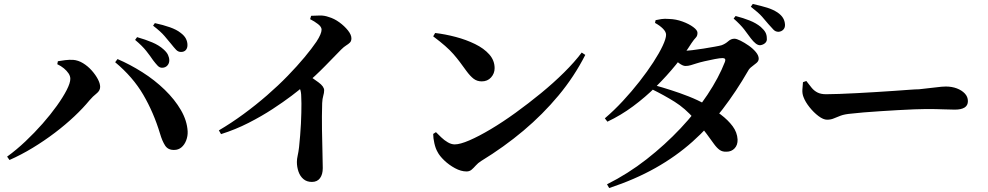

<svg xmlns="http://www.w3.org/2000/svg" viewBox="-20 -871 5000 972"><path d="M800 -528Q788 -528 778 -538.5Q768 -549 755 -566Q741 -587 720.5 -613Q700 -639 664 -669L674 -683Q716 -671 750.5 -656.5Q785 -642 808 -621Q824 -607 830.5 -593Q837 -579 837 -565Q837 -550 827 -539Q817 -528 800 -528ZM16 -78Q63 -112 109 -155.5Q155 -199 195.5 -245Q236 -291 267.5 -335Q299 -379 317.5 -415Q336 -451 336 -472Q336 -486 327 -499.5Q318 -513 303.5 -525Q289 -537 270 -546L273 -561Q289 -564 310 -566.5Q331 -569 350 -568Q376 -566 400.5 -551Q425 -536 444.5 -514Q464 -492 475.5 -470Q487 -448 487 -431Q487 -412 468.5 -397.5Q450 -383 433 -363Q401 -324 356.5 -282Q312 -240 258 -199Q204 -158 145.5 -122.5Q87 -87 28 -61ZM862 -112Q831 -111 816 -134Q801 -157 790 -195Q758 -301 705.5 -391Q653 -481 563 -556L575 -572Q638 -545 700.5 -505.5Q763 -466 814 -416.5Q865 -367 896 -313.5Q927 -260 930 -206Q931 -182 922.5 -160Q914 -138 898.5 -125Q883 -112 862 -112ZM896 -608Q882 -608 871.5 -619Q861 -630 846 -649Q832 -666 813 -688.5Q794 -711 755 -741L764 -754Q806 -745 840 -733Q874 -721 894 -705Q913 -691 921 -675.5Q929 -660 929 -643Q929 -627 920.5 -617.5Q912 -608 896 -608Z M1088 -211Q1151 -248 1213 -293.5Q1275 -339 1332 -388.5Q1389 -438 1437 -487.5Q1485 -537 1522 -581.5Q1559 -626 1582 -660Q1608 -700 1608 -721Q1608 -735 1590 -749Q1572 -763 1550 -774L1555 -791Q1576 -792 1599 -792.5Q1622 -793 1644 -785Q1672 -777 1698 -758Q1724 -739 1741.5 -717Q1759 -695 1759 -677Q1759 -663 1751.5 -655.5Q1744 -648 1732.5 -641Q1721 -634 1707 -620Q1674 -586 1626 -537Q1578 -488 1518 -436Q1497 -417 1456 -386Q1415 -355 1360 -319Q1305 -283 1238.5 -249Q1172 -215 1099 -192ZM1559 50Q1533 50 1516 35.5Q1499 21 1491 -2.5Q1483 -26 1483 -51Q1483 -66 1487 -83.5Q1491 -101 1494 -126Q1497 -155 1499.5 -185.5Q1502 -216 1503.5 -245Q1505 -274 1505.5 -300Q1506 -326 1506 -347Q1506 -368 1505 -381Q1505 -406 1498 -422.5Q1491 -439 1477 -459L1526 -500Q1564 -475 1592.5 -454Q1621 -433 1621 -414Q1621 -401 1616.5 -386Q1612 -371 1611 -349Q1609 -282 1610 -216Q1611 -150 1612.5 -98Q1614 -46 1614 -20Q1614 12 1600 31Q1586 50 1559 50Z M2342 -3Q2314 -3 2283.5 -19.5Q2253 -36 2229 -59Q2205 -82 2195 -102Q2185 -119 2179 -145.5Q2173 -172 2173 -193L2187 -202Q2199 -190 2214 -175.5Q2229 -161 2247 -150.5Q2265 -140 2282 -140Q2309 -140 2356.5 -160.5Q2404 -181 2464.5 -217Q2525 -253 2590 -300Q2655 -347 2718.5 -399Q2782 -451 2835.5 -504Q2889 -557 2925 -605L2943 -593Q2887 -483 2807.5 -387.5Q2728 -292 2630 -209.5Q2532 -127 2416 -56Q2400 -46 2389 -33.5Q2378 -21 2367.5 -12Q2357 -3 2342 -3ZM2419 -459Q2395 -459 2377.5 -472.5Q2360 -486 2341 -512Q2323 -537 2308 -557Q2293 -577 2275.5 -597Q2258 -617 2233.5 -638.5Q2209 -660 2173 -687L2183 -704Q2234 -698 2287 -684Q2340 -670 2385 -648Q2430 -626 2457 -595.5Q2484 -565 2484 -526Q2484 -499 2466 -479Q2448 -459 2419 -459Z M3828 -642Q3817 -642 3805.5 -651Q3794 -660 3781 -677Q3766 -698 3747.5 -722Q3729 -746 3694 -777L3704 -790Q3743 -780 3775.5 -767Q3808 -754 3831 -735Q3848 -720 3855 -707Q3862 -694 3862 -677Q3864 -663 3854 -653.5Q3844 -644 3828 -642ZM3053 62Q3159 9 3253 -64.5Q3347 -138 3425.5 -221.5Q3504 -305 3561.5 -391.5Q3619 -478 3650 -558Q3657 -577 3638 -577Q3625 -577 3599 -572Q3573 -567 3547 -561Q3521 -555 3506 -550Q3490 -545 3477 -541Q3464 -537 3450 -537Q3437 -537 3418 -551Q3399 -565 3379 -582L3397 -618Q3414 -616 3424.5 -615Q3435 -614 3445 -614Q3458 -614 3484.5 -617Q3511 -620 3541.5 -625Q3572 -630 3597.5 -634.5Q3623 -639 3633 -642Q3652 -649 3666.5 -662Q3681 -675 3698 -675Q3709 -675 3729 -665Q3749 -655 3770.5 -640Q3792 -625 3806.5 -607.5Q3821 -590 3821 -574Q3821 -562 3810 -552.5Q3799 -543 3786 -533.5Q3773 -524 3767 -512Q3707 -408 3638.5 -318.5Q3570 -229 3486 -154Q3402 -79 3298 -20.5Q3194 38 3064 81ZM3658 -103Q3638 -102 3624 -111.5Q3610 -121 3595 -141.5Q3580 -162 3557.5 -193Q3535 -224 3496 -268Q3448 -323 3395 -356Q3342 -389 3281 -419L3296 -439Q3332 -429 3376 -415Q3420 -401 3466 -383Q3512 -365 3551 -343Q3592 -319 3629 -291Q3666 -263 3689 -232Q3712 -201 3714 -165Q3715 -137 3699 -120Q3683 -103 3658 -103ZM3042 -272Q3088 -311 3133 -359.5Q3178 -408 3217.5 -458.5Q3257 -509 3287.5 -556Q3318 -603 3335 -639.5Q3352 -676 3352 -695Q3352 -710 3336 -726Q3320 -742 3296 -755L3299 -769Q3313 -772 3328.5 -774.5Q3344 -777 3368 -775Q3402 -774 3435 -762Q3468 -750 3489.5 -734Q3511 -718 3511 -705Q3511 -689 3502.5 -680.5Q3494 -672 3481 -653Q3447 -599 3401.5 -543Q3356 -487 3301.5 -433Q3247 -379 3185 -333Q3123 -287 3055 -255ZM3921 -710Q3906 -710 3895.5 -721Q3885 -732 3870 -749Q3855 -767 3838 -786.5Q3821 -806 3781 -837L3791 -851Q3835 -841 3864 -832Q3893 -823 3916 -808Q3935 -795 3944 -780Q3953 -765 3954 -747Q3955 -731 3945.5 -721Q3936 -711 3921 -710Z M4167 -265Q4148 -265 4123.5 -283.5Q4099 -302 4078 -328.5Q4057 -355 4048 -379Q4041 -396 4042 -416.5Q4043 -437 4045 -455L4062 -461Q4077 -441 4089.5 -426Q4102 -411 4119 -402.5Q4136 -394 4162 -394Q4189 -394 4229.5 -395.5Q4270 -397 4318 -399.5Q4366 -402 4414.5 -405Q4463 -408 4507 -411Q4551 -414 4583.5 -416.5Q4616 -419 4632 -419Q4682 -424 4716 -428.5Q4750 -433 4768 -433Q4799 -433 4824 -423.5Q4849 -414 4864.5 -397.5Q4880 -381 4880 -359Q4880 -337 4863 -326.5Q4846 -316 4814 -316Q4785 -316 4753.5 -317.5Q4722 -319 4669 -319Q4646 -319 4608.5 -317.5Q4571 -316 4526 -313.5Q4481 -311 4436 -308Q4391 -305 4353 -302Q4315 -299 4292 -296Q4256 -293 4236 -285.5Q4216 -278 4201 -271.5Q4186 -265 4167 -265Z"/></svg>

Font: Noto Serif TC
Style: Bold
Weight: 700
Designer: Ryoko NISHIZUKA 西塚涼子 (kana & ideographs); Frank Grießhammer (Latin, Greek & Cyrillic); Wenlong ZHANG 张文龙 (bopomofo); San
Foundry: Adobe
Version: Version 2.002-H1;hotconv 1.1.0;makeotfexe 2.6.0